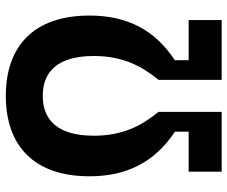

<svg xmlns="http://www.w3.org/2000/svg" viewBox="-81 -701 782 660"><g transform="rotate(-90 310.0 -371.0)"><path d="M310.5 -615C395.5 -615 447.5 -561.5 447.5 -439.5C447.5 -342 414.5 -277 365.5 -217V0H571V-113.5H433V-161C539.5 -231 586.5 -327.5 586.5 -454.5C586.5 -645 482 -742 310.5 -742C139 -742 34 -645 34 -454.5C34 -327.5 81.5 -231 187.5 -160.5V-113.5H50V0H255.5V-217C206.5 -277 173.5 -342 173.5 -439.5C173.5 -561.5 225.5 -615 310.5 -615Z"/></g></svg>

Font: Monaspace Neon
Style: Bold
Weight: 700
Designer: Riley Cran & the Lettermatic Team
Foundry: Lettermatic
Version: Version 1.200 (Monaspace Neon)